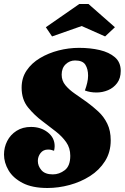

<svg xmlns="http://www.w3.org/2000/svg" viewBox="-22 -919 623 959"><path d="M215 20Q139 20 91 -5Q43 -30 20.5 -68.5Q-2 -107 -2 -147Q-2 -183 14 -214.5Q30 -246 60.5 -265.5Q91 -285 133 -285Q182 -285 216.5 -258Q251 -231 251 -189Q251 -179 248 -166Q240 -169 233 -170.5Q226 -172 218 -172Q194 -172 180.5 -154.5Q167 -137 167 -115Q167 -90 185 -69Q203 -48 242 -48Q274 -48 301.5 -69Q329 -90 329 -141Q329 -180 308.5 -209Q288 -238 256.5 -262.5Q225 -287 192 -312Q150 -343 118 -382.5Q86 -422 86 -481Q86 -530 111 -567Q136 -604 178 -629Q220 -654 270.5 -667Q321 -680 373 -680Q429 -680 476 -669Q523 -658 552 -633Q581 -608 581 -565Q581 -528 563 -504Q545 -480 517.5 -468.5Q490 -457 460 -457Q428 -457 402 -467Q409 -486 413.5 -505Q418 -524 418 -541Q418 -574 404.5 -595.5Q391 -617 353 -617Q326 -617 306 -598Q286 -579 286 -546Q286 -516 304.5 -493.5Q323 -471 352 -451Q381 -431 412 -409Q442 -387 469.5 -361.5Q497 -336 514 -301Q531 -266 531 -218Q531 -159 502.5 -114Q474 -69 427.5 -39.5Q381 -10 325.5 5Q270 20 215 20ZM238 -737 207 -783 374 -899H420L552 -783L503 -737L386 -789Z"/></svg>

Font: Sansita Swashed ExtraBold
Style: Regular
Weight: 800
Designer: Pablo Cosgaya
Foundry: Omnibus-Type
Version: Version 1.003; ttfautohint (v1.8.3)